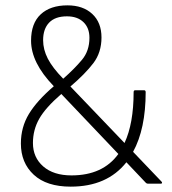

<svg xmlns="http://www.w3.org/2000/svg" viewBox="-20 -686 643 717"><path d="M244 11Q154 11 106 -33.5Q58 -78 58 -150Q58 -211 88 -260.5Q118 -310 181 -364L180 -365Q96 -452 96 -534Q96 -599 132 -632.5Q168 -666 232 -666Q290 -666 324.5 -634Q359 -602 359 -546Q359 -490 328.5 -450Q298 -410 243 -363L445 -152Q479 -225 479 -342Q479 -349 485 -349H518Q524 -349 524 -342Q524 -205 477 -119L583 -8Q586 -5 585 -2.5Q584 0 581 0H533Q528 0 525 -3L452 -80Q380 11 244 11ZM141 -536Q141 -501 158.5 -467Q176 -433 216 -392Q258 -429 286 -462.5Q314 -496 314 -545Q314 -582 291.5 -603.5Q269 -625 230 -625Q186 -625 163.5 -601.5Q141 -578 141 -536ZM103 -152Q103 -98 141.5 -64.5Q180 -31 247 -31Q364 -31 422 -111L209 -335Q150 -284 126.5 -242.5Q103 -201 103 -152Z"/></svg>

Font: Sofia Sans Semi Condensed Light
Style: Regular
Weight: 300
Designer: Botio Nikoltchev, Ani Petrova
Foundry: lettersoup
Version: Version 4.100; ttfautohint (v1.8.4.7-5d5b)